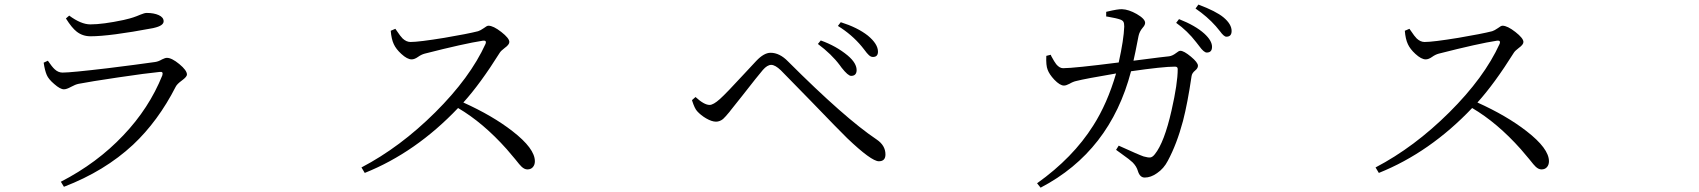

<svg xmlns="http://www.w3.org/2000/svg" viewBox="-20 -784 7540 852"><path d="M263.7 44.9 250 22.5Q411.1 -60.5 527.3 -183.6Q641.6 -303.7 700.2 -449.2Q706.1 -467.8 688.5 -464.8Q628.9 -459 503.9 -440.4Q378.9 -421.9 329.1 -412.1Q314.5 -409.2 294.9 -398.4Q275.4 -387.7 263.7 -387.7Q247.1 -387.7 220.7 -411.1Q195.3 -432.6 187.5 -451.2Q178.7 -471.7 173.8 -505.9L192.4 -514.6Q210.9 -487.3 222.7 -476.6Q238.3 -461.9 257.8 -461.9Q294.9 -461.9 459 -481.4Q585.9 -497.1 668 -508.8Q682.6 -510.7 699.2 -520.5Q712.9 -527.3 720.7 -527.3Q742.2 -527.3 775.9 -499.5Q809.6 -471.7 809.6 -453.1Q809.6 -443.4 787.6 -427.2Q765.6 -411.1 759.8 -399.4Q681.6 -246.1 570.3 -141.6Q444.3 -24.4 263.7 44.9ZM381.8 -623Q346.7 -623 320.3 -643.6Q298.8 -660.2 272.5 -702.1L287.1 -714.8Q339.8 -675.8 380.9 -675.8Q436.5 -675.8 528.3 -695.3Q536.1 -697.3 540 -698.2Q571.3 -705.1 602.5 -718.8Q621.1 -726.6 630.9 -726.6Q663.1 -726.6 684.6 -716.8Q706.1 -707 706.1 -689.5Q706.1 -669.9 663.1 -660.2Q662.1 -660.2 659.2 -659.2Q466.8 -623 381.8 -623Z M1598.6 -16.6 1584 -41Q1755.9 -130.9 1911.1 -285.2Q2066.4 -439.5 2134.8 -589.8Q2140.6 -605.5 2123 -603.5Q2040 -590.8 1864.3 -545.9Q1849.6 -542 1834.5 -531.2Q1819.3 -520.5 1806.6 -520.5Q1787.1 -520.5 1760.7 -544.9Q1737.3 -566.4 1727.5 -587.9Q1716.8 -610.4 1713.9 -647.5L1734.4 -656.2Q1736.3 -653.3 1741.2 -646.5Q1756.8 -623 1766.6 -613.3Q1783.2 -597.7 1801.8 -597.7Q1838.9 -597.7 1952.1 -616.2Q2055.7 -633.8 2101.6 -645.5Q2111.3 -648.4 2127 -659.2Q2140.6 -669.9 2147.5 -669.9Q2168.9 -669.9 2204.6 -642.1Q2240.2 -614.3 2240.2 -597.7Q2240.2 -585.9 2219.7 -571.3Q2203.1 -558.6 2198.2 -550.8Q2111.3 -412.1 2036.1 -329.1Q2166 -270.5 2253.9 -202.1Q2353.5 -125 2353.5 -68.4Q2353.5 -52.7 2344.7 -42.5Q2335.9 -32.2 2320.3 -32.2Q2307.6 -32.2 2294.9 -43.9Q2287.1 -50.8 2266.6 -77.1Q2244.1 -104.5 2228.5 -122.1Q2124 -239.3 2012.7 -304.7Q1825.2 -107.4 1598.6 -16.6Z M3879.9 -68.4Q3846.7 -68.4 3739.3 -170.9Q3705.1 -204.1 3578.1 -335.9Q3478.5 -438.5 3445.3 -471.7Q3419.9 -496.1 3402.3 -496.1Q3384.8 -496.1 3365.2 -473.6Q3345.7 -451.2 3272.5 -357.4Q3235.4 -310.5 3222.7 -294.9Q3220.7 -292 3216.8 -287.1Q3197.3 -263.7 3188.5 -255.9Q3173.8 -244.1 3157.2 -244.1Q3138.7 -244.1 3113.3 -258.8Q3089.8 -272.5 3073.2 -291Q3062.5 -302.7 3051.8 -335.9Q3050.8 -338.9 3050.8 -339.8L3066.4 -353.5Q3104.5 -318.4 3128.9 -318.4Q3145.5 -318.4 3174.8 -344.7Q3203.1 -370.1 3282.2 -456.1Q3323.2 -501 3335.9 -513.7Q3370.1 -549.8 3399.4 -549.8Q3439.5 -549.8 3476.6 -511.7Q3728.5 -259.8 3870.1 -165Q3909.2 -138.7 3909.2 -98.6Q3909.2 -68.4 3879.9 -68.4ZM3756.8 -447.3Q3743.2 -447.3 3714.8 -483.4Q3710 -490.2 3707 -494.1Q3669.9 -543.9 3609.4 -588.9L3622.1 -604.5Q3690.4 -580.1 3741.2 -538.1Q3783.2 -502.9 3781.2 -469.7Q3779.3 -447.3 3756.8 -447.3ZM3853.5 -531.2Q3843.8 -531.2 3835 -540Q3828.1 -545.9 3814.5 -564.5Q3807.6 -573.2 3803.7 -578.1Q3759.8 -630.9 3698.2 -668.9L3710.9 -685.5Q3785.2 -662.1 3831.1 -626Q3876 -588.9 3876 -554.7Q3876 -531.2 3853.5 -531.2Z M4597.7 48.8 4582 29.3Q4741.2 -84 4831.1 -226.6Q4893.6 -324.2 4932.6 -458Q4794.9 -434.6 4756.8 -424.8Q4742.2 -421.9 4725.6 -412.1Q4710.9 -404.3 4701.2 -404.3Q4683.6 -404.3 4658.2 -430.7Q4635.7 -455.1 4628.9 -474.6Q4621.1 -493.2 4623 -536.1L4642.6 -541Q4643.6 -539.1 4645.5 -534.2Q4659.2 -508.8 4667 -499Q4681.6 -481.4 4697.3 -481.4Q4745.1 -481.4 4944.3 -506.8Q4966.8 -608.4 4968.8 -666Q4968.8 -680.7 4965.3 -687Q4961.9 -693.4 4951.2 -697.3Q4935.5 -703.1 4895.5 -710Q4890.6 -710.9 4888.7 -710.9V-731.4Q4889.6 -731.4 4892.6 -732.4Q4941.4 -744.1 4959 -743.2Q4988.3 -742.2 5024.4 -721.7Q5061.5 -700.2 5061.5 -682.6Q5061.5 -672.9 5050.8 -661.1Q5036.1 -643.6 5032.2 -624Q5031.2 -619.1 5029.3 -609.4Q5017.6 -547.9 5009.8 -514.6Q5052.7 -519.5 5125 -529.3Q5157.2 -533.2 5168 -534.2Q5182.6 -536.1 5199.2 -548.8Q5210.9 -558.6 5217.8 -558.6Q5233.4 -558.6 5264.6 -532.7Q5295.9 -506.8 5295.9 -492.2Q5295.9 -481.4 5284.2 -471.7Q5269.5 -460 5267.6 -446.3Q5250 -326.2 5229.5 -247.1Q5202.1 -144.5 5162.1 -70.3Q5144.5 -36.1 5114.3 -15.6Q5086.9 3.9 5059.6 3.9Q5038.1 3.9 5029.3 -25.4Q5023.4 -45.9 5005.9 -63.5Q4994.1 -75.2 4958 -100.6Q4941.4 -112.3 4932.6 -119.1L4944.3 -137.7Q5034.2 -96.7 5054.7 -89.8Q5075.2 -84 5085 -85.4Q5094.7 -86.9 5104.5 -99.6Q5146.5 -151.4 5178.7 -293.9Q5206.1 -414.1 5206.1 -477.5Q5206.1 -488.3 5194.3 -488.3Q5140.6 -488.3 4999 -467.8Q4906.2 -112.3 4597.7 48.8ZM5335 -550.8Q5322.3 -550.8 5301.8 -579.1Q5293 -590.8 5288.1 -596.7Q5249 -647.5 5199.2 -682.6L5211.9 -699.2Q5284.2 -670.9 5324.2 -634.8Q5358.4 -603.5 5358.4 -576.2Q5358.4 -550.8 5335 -550.8ZM5421.9 -621.1Q5411.1 -621.1 5393.6 -645.5Q5381.8 -660.2 5375 -668Q5336.9 -710.9 5285.2 -746.1L5297.9 -763.7Q5376 -734.4 5409.2 -707Q5445.3 -676.8 5445.3 -646.5Q5445.3 -621.1 5421.9 -621.1Z M6098.6 -16.6 6084 -41Q6255.9 -130.9 6411.1 -285.2Q6566.4 -439.5 6634.8 -589.8Q6640.6 -605.5 6623 -603.5Q6540 -590.8 6364.3 -545.9Q6349.6 -542 6334.5 -531.2Q6319.3 -520.5 6306.6 -520.5Q6287.1 -520.5 6260.7 -544.9Q6237.3 -566.4 6227.5 -587.9Q6216.8 -610.4 6213.9 -647.5L6234.4 -656.2Q6236.3 -653.3 6241.2 -646.5Q6256.8 -623 6266.6 -613.3Q6283.2 -597.7 6301.8 -597.7Q6338.9 -597.7 6452.1 -616.2Q6555.7 -633.8 6601.6 -645.5Q6611.3 -648.4 6627 -659.2Q6640.6 -669.9 6647.5 -669.9Q6668.9 -669.9 6704.6 -642.1Q6740.2 -614.3 6740.2 -597.7Q6740.2 -585.9 6719.7 -571.3Q6703.1 -558.6 6698.2 -550.8Q6611.3 -412.1 6536.1 -329.1Q6666 -270.5 6753.9 -202.1Q6853.5 -125 6853.5 -68.4Q6853.5 -52.7 6844.7 -42.5Q6835.9 -32.2 6820.3 -32.2Q6807.6 -32.2 6794.9 -43.9Q6787.1 -50.8 6766.6 -77.1Q6744.1 -104.5 6728.5 -122.1Q6624 -239.3 6512.7 -304.7Q6325.2 -107.4 6098.6 -16.6Z"/></svg>

Font: Bpmf Zihi Box R
Style: R
Weight: 400
Foundry: But Ko
Version: Version 1.320